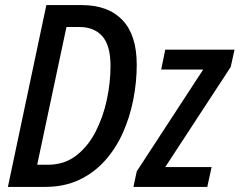

<svg xmlns="http://www.w3.org/2000/svg" viewBox="-20 -734 941 754"><path d="M11 0 162 -714H301Q405 -714 461 -655Q517 -596 517 -480Q517 -412 503.5 -343Q490 -274 462.5 -212.5Q435 -151 392 -103Q349 -55 290.5 -27.5Q232 0 157 0ZM168 -87Q232 -87 278.5 -122.5Q325 -158 355 -216Q385 -274 399.5 -342Q414 -410 414 -475Q414 -555 382 -591.5Q350 -628 291 -628H241L126 -87ZM504 0 517 -61 778 -461H613L629 -539H901L886 -471L629 -78H811L794 0Z"/></svg>

Font: Noto Sans Condensed Medium
Style: Italic
Weight: 500
Width: 3
Italic angle: -12°
Designer: Monotype Design Team
Foundry: Monotype Imaging Inc.
Version: Version 2.013; ttfautohint (v1.8.4.7-5d5b)